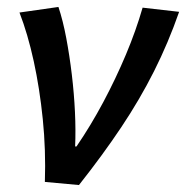

<svg xmlns="http://www.w3.org/2000/svg" viewBox="-20 -523 535 552"><path d="M109 0Q112 -92 103 -180.5Q94 -269 77 -347Q60 -425 36 -487L148 -503Q161 -464 170.5 -413.5Q180 -363 186.5 -308.5Q193 -254 195.5 -201Q198 -148 196 -102H200Q241 -162 277 -229.5Q313 -297 342 -366Q371 -435 390 -501L495 -489Q464 -400 423 -318.5Q382 -237 328.5 -157Q275 -77 207 9Z"/></svg>

Font: Source Sans 3 SemiBold
Style: Italic
Weight: 600
Italic angle: -11°
Designer: Paul D. Hunt
Foundry: Adobe
Version: Version 3.046;hotconv 1.0.118;makeotfexe 2.5.65603